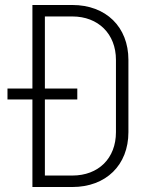

<svg xmlns="http://www.w3.org/2000/svg" viewBox="-20 -750 640 770"><path d="M110 0H270C405 0 495 -88 495 -220V-510C495 -642 405 -730 270 -730H110V-395H10V-351H110ZM160 -46V-351H290V-395H160V-684H270C374 -684 445 -614 445 -510V-220C445 -115 375 -46 270 -46Z"/></svg>

Font: JetBrains Mono Thin
Style: Regular
Weight: 100
Monospace: yes
Designer: Philipp Nurullin, Konstantin Bulenkov
Foundry: JetBrains
Version: Version 2.305